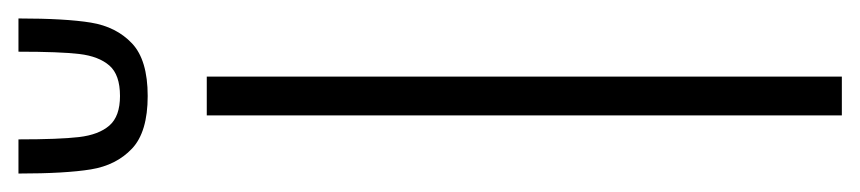

<svg xmlns="http://www.w3.org/2000/svg" viewBox="-389 -550 932 208"><g transform="rotate(-90 77.0 -446.0)"><path d="M56 0V-688H98V0ZM-7 -892H30Q30 -848 32.5 -826.5Q35 -805 45 -793.5Q55 -782 77 -782Q100 -782 110 -793.5Q120 -805 122.5 -826Q125 -847 125 -892H161Q161 -841 156.5 -813.5Q152 -786 134 -769Q116 -752 77 -752Q38 -752 20 -769Q2 -786 -2.5 -813.5Q-7 -841 -7 -892Z"/></g></svg>

Font: Saira Ultra Condensed ExLight
Style: Regular
Weight: 200
Width: 1
Designer: Hector Gatti with collaboration of the Omnibus-Type team
Foundry: Omnibus-Type
Version: Version 1.001; ttfautohint (v1.8)